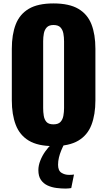

<svg xmlns="http://www.w3.org/2000/svg" viewBox="-20 -841 626 1121"><path d="M292 12Q201 12 148 -20Q95 -52 72 -112Q49 -172 49 -255V-556Q49 -640 72 -699Q95 -758 148 -789.5Q201 -821 292 -821Q384 -821 437.5 -789.5Q491 -758 514 -699Q537 -640 537 -556V-255Q537 -172 514 -112Q491 -52 437.5 -20Q384 12 292 12ZM292 -115Q320 -115 333 -129Q346 -143 350 -165Q354 -187 354 -210V-600Q354 -624 350 -645.5Q346 -667 333 -681Q320 -695 292 -695Q266 -695 253 -681Q240 -667 236 -645.5Q232 -624 232 -600V-210Q232 -187 235.5 -165Q239 -143 251.5 -129Q264 -115 292 -115ZM363 260Q338 260 310 256.5Q282 253 258 242Q234 231 219 209.5Q204 188 204 152Q204 126 215 97.5Q226 69 244 43.5Q262 18 282 0H355Q346 17 337.5 37.5Q329 58 324 79Q319 100 319 121Q319 155 338.5 167.5Q358 180 383 180Q391 180 399 179.5Q407 179 412 178L396 257Q390 258 381.5 259Q373 260 363 260Z"/></svg>

Font: Oswald
Style: Bold
Weight: 700
Designer: Vernon Adams
Foundry: Vernon Adams
Version: Version 4.103;gftools[0.9.33.dev8+g029e19f]